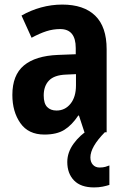

<svg xmlns="http://www.w3.org/2000/svg" viewBox="-20 -578 549 839"><path d="M252 -558Q346 -558 396 -509.5Q446 -461 446 -363V0H349L325 -73H322Q294 -31 261 -10.5Q228 10 174 10Q104 10 69 -40Q34 -90 34 -163Q34 -250 84.5 -292Q135 -334 233 -338L311 -341V-368Q311 -451 243 -451Q212 -451 182.5 -441.5Q153 -432 118 -413L74 -510Q114 -533 159.5 -545.5Q205 -558 252 -558ZM268 -252Q217 -250 194 -226Q171 -202 171 -161Q171 -126 186 -110.5Q201 -95 227 -95Q264 -95 288 -124.5Q312 -154 312 -205V-254ZM375 110Q375 130 386 142Q397 154 415 154Q430 154 440.5 151Q451 148 458 145V230Q446 234 429 237.5Q412 241 391 241Q333 241 303.5 210.5Q274 180 274 130Q274 88 301.5 50Q329 12 370 -13L438 0Q375 64 375 110Z"/></svg>

Font: Noto Sans Tamil Condensed
Style: Bold
Weight: 700
Width: 3
Designer: Jelle Bosma - Monotype Design Team
Foundry: Monotype Imaging Inc.
Version: Version 2.004; ttfautohint (v1.8.4.7-5d5b)